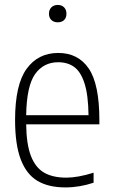

<svg xmlns="http://www.w3.org/2000/svg" viewBox="-20 -768 468 796"><path d="M392 -252.5H88.5Q89.5 -170 108.2 -121.5Q127 -73 163 -52.2Q199 -31.5 255 -31.5Q302.5 -31.5 368 -52V-10.5Q309.5 9 251.5 9Q181 9 135.2 -18.2Q89.5 -45.5 66 -107.2Q42.5 -169 42.5 -270.5Q42.5 -416.5 90.2 -482.5Q138 -548.5 221.5 -548.5Q304 -548.5 348 -483.8Q392 -419 392 -270ZM88.5 -290.5H347Q346 -373.5 330.5 -422Q315 -470.5 287.8 -490.2Q260.5 -510 221.5 -510Q160.5 -510 125.5 -460.8Q90.5 -411.5 88.5 -290.5ZM183 -711Q183 -727.5 193 -737.5Q203 -747.5 219.5 -747.5Q236 -747.5 245.8 -737.5Q255.5 -727.5 255.5 -711Q255.5 -694.5 245.8 -685Q236 -675.5 219.5 -675.5Q203 -675.5 193 -685Q183 -694.5 183 -711Z"/></svg>

Font: Encode Sans Condensed ExLight
Style: Regular
Weight: 275
Width: 3
Designer: Multiple Designers
Foundry: Impallari Type
Version: Version 2.000